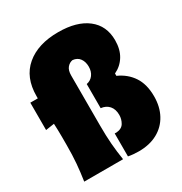

<svg xmlns="http://www.w3.org/2000/svg" viewBox="-200 -1025 1122 1181"><g transform="rotate(-30 361.5 -434.5)"><path d="M445.3 6.8Q427.7 6.8 407.5 5.1Q387.2 3.4 371.1 0V-163.1Q375 -162.6 383.3 -162.6Q421.9 -165.5 437.3 -191.7Q452.6 -217.8 452.6 -247.6Q452.6 -288.6 431.6 -312.7Q410.6 -336.9 374 -340.8V-512.2Q403.3 -517.6 420.9 -541Q438.5 -564.5 438.5 -598.6Q438.5 -633.8 421.6 -657Q404.8 -680.2 372.1 -683.6Q349.6 -680.2 333.5 -661.1Q317.4 -642.1 317.4 -605.5V-250.5Q317.4 -177.2 322 -119.1Q326.7 -61 336.4 0H60.5Q69.8 -61 74.7 -119.1Q79.6 -177.2 79.6 -250.5V-308.6Q79.6 -331.5 78.9 -355Q78.1 -378.4 77.1 -401.4L16.1 -392.1V-586.4H69.3V-602.1Q69.3 -734.9 153.1 -805.7Q236.8 -876.5 380.9 -876.5Q512.2 -876.5 586.2 -819.1Q660.2 -761.7 660.2 -658.7Q660.2 -593.8 632.6 -548.8Q605 -503.9 557.1 -481.4V-464.8Q622.6 -435.5 658.9 -380.4Q695.3 -325.2 695.3 -240.2Q695.3 -166 665 -110.4Q634.8 -54.7 578.6 -23.9Q522.5 6.8 445.3 6.8Z"/></g></svg>

Font: Pinar-DS1-FD Black
Style: Regular
Weight: 900
Designer: Amin Abedi
Version: Version 2.000